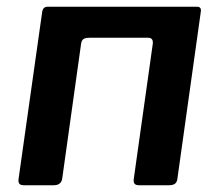

<svg xmlns="http://www.w3.org/2000/svg" viewBox="-20 -550 651 570"><path d="M52 0Q41 0 37.5 -4.5Q34 -9 35 -18L105 -513Q107 -530 121 -530H565Q579 -530 576 -514L507 -22Q506 -10 500 -5Q494 0 481 0H394Q383 0 379.5 -4.5Q376 -9 377 -18L433 -416Q435 -426 432 -432Q429 -438 419 -438H246Q236 -438 229.5 -435Q223 -432 221 -422L165 -22Q163 0 139 0Z"/></svg>

Font: Libre Franklin SemiBold
Style: Italic
Weight: 600
Italic angle: -8°
Designer: Pablo Impallari, Rodrigo Fuenzalida, Nhung Nguyen
Foundry: Impallari Type
Version: Version 3.000